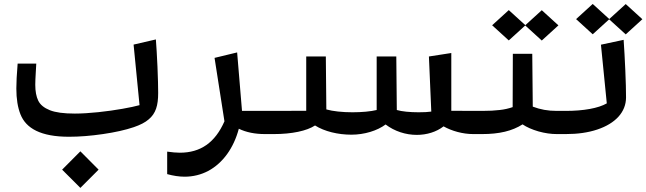

<svg xmlns="http://www.w3.org/2000/svg" viewBox="-20 -646 3185 946"><path d="M638.2 -426.3 667.5 -127.9C647.9 -122.6 619.6 -116.2 583 -109.9C546.4 -103.5 506.8 -97.7 464.4 -93.3C421.9 -88.9 383.3 -86.4 348.6 -86.4C294.4 -86.4 253.4 -91.8 225.6 -103C197.3 -114.3 178.2 -129.9 168.5 -149.9C158.7 -169.9 153.8 -196.3 153.8 -228.5C153.8 -244.6 154.8 -264.2 156.2 -288.1C157.7 -306.2 158.2 -321.3 158.7 -332.5H66.9C62.5 -279.3 60.5 -238.8 60.5 -210C60.5 -158.7 67.4 -116.2 81.1 -82C108.4 -13.7 180.7 27.8 319.8 27.8C372.1 27.8 427.7 23.4 487.3 14.6C546.9 5.9 597.7 -5.4 639.2 -19.5C670.9 -30.3 695.8 -43 712.9 -58.1C747.6 -87.4 759.3 -126 759.3 -188C759.3 -216.8 758.3 -259.8 755.9 -316.9C753.4 -374 750.5 -418.9 748 -451.7ZM286.1 189.9 376 279.8 465.8 189.9 376 99.6Z M1329.1 14.6V-99.6H1172.4L1148.4 -387.7L1037.1 -360.8L1085.9 -48.3C1039.6 57.1 967.8 106.4 866.2 106.4C849.1 106.4 828.1 104.5 803.7 101.1V211.9C834 220.2 862.8 224.6 889.6 224.6C931.6 224.6 970.7 214.8 1006.8 195.8C1078.6 156.7 1131.3 83.5 1156.7 -11.7C1192.9 5.9 1235.8 14.6 1285.6 14.6Z M1285.2 -99.6V14.6H1329.6C1417.5 14.6 1491.7 -1 1532.2 -27.8C1578.6 1.5 1645 17.6 1711.4 17.6C1775.4 17.6 1838.9 -2 1879.9 -32.7C1924.3 1 1979 18.6 2033.7 18.6C2083 18.6 2130.4 3.9 2165.5 -23.4C2206.1 -0.5 2260.3 14.6 2311.5 14.6H2354.5V-99.6L2203.6 -100.1V-384.8L2093.3 -367.7L2105 -96.2C2088.9 -93.8 2067.9 -92.8 2042.5 -92.8C2000 -92.8 1959 -96.7 1935.1 -104L1932.6 -367.7H1835.9V-104C1806.6 -96.7 1762.2 -92.8 1716.8 -92.8C1667.5 -92.8 1619.6 -97.7 1587.9 -106.9L1585.4 -367.7H1488.8V-100.1Z M2567.9 -520.5 2649.4 -446.3 2731.4 -521 2649.4 -595.7 2568.4 -522 2486.8 -596.2 2404.8 -521.5 2486.8 -446.8ZM2723.6 -99.6C2678.7 -99.6 2642.6 -106.4 2605 -120.6L2602.5 -380.9H2506.8L2505.9 -118.2C2485.8 -111.3 2464.8 -106.4 2441.9 -104C2418.9 -101.1 2390.1 -99.6 2355.5 -99.6H2311.5V14.6H2355.5C2439.9 14.6 2503.4 -0.5 2554.7 -33.2C2575.7 -19 2601.6 -7.8 2633.3 1.5C2665 10.3 2694.8 14.6 2723.6 14.6H2767.6V-99.6Z M2981.4 -550.8 3063 -476.6 3145 -551.3 3063 -626 2981.9 -552.2 2900.4 -626.5 2818.4 -551.8 2900.4 -477.1ZM2940.9 -425.8 2969.7 -136.7C2928.2 -112.8 2855.5 -99.6 2767.6 -99.6H2723.6V14.6H2767.6C2826.2 14.6 2877.9 7.3 2922.9 -7.8C3012.2 -37.6 3064.5 -93.8 3064.5 -166C3064.5 -198.2 3063.5 -242.7 3061 -299.3C3058.6 -355.5 3055.7 -405.8 3052.7 -449.7Z"/></svg>

Font: SG Kara
Style: Regular
Weight: 400
Designer: Damoon Khanjanzadeh
Version: Version 1.000